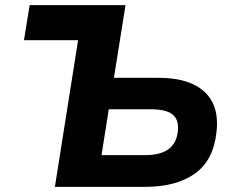

<svg xmlns="http://www.w3.org/2000/svg" viewBox="-20 -725 913 745"><path d="M193 0 283 -569H73L95 -705H467L422 -423H595Q676 -423 728.5 -398.5Q781 -374 804.5 -327.5Q828 -281 820 -213Q809 -104 737 -52Q665 0 543 0ZM374 -123H542Q602 -123 633.5 -146Q665 -169 670 -215Q675 -260 650 -280.5Q625 -301 565 -301H402Z"/></svg>

Font: Nunito Sans 8pt ExtraBold
Style: Italic
Weight: 800
Italic angle: -9°
Version: Version 3.101;gftools[0.9.27]